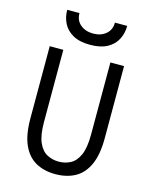

<svg xmlns="http://www.w3.org/2000/svg" viewBox="-136 -1019 888 1119"><g transform="rotate(15 308.0 -459.5)"><path d="M308 12Q240.5 12 190.2 -15.5Q140 -43 112 -103.8Q84 -164.5 84 -265V-700H166V-265Q166 -185 185.5 -141.2Q205 -97.5 237.5 -80.5Q270 -63.5 308 -63.5Q346 -63.5 378.5 -80.5Q411 -97.5 430.5 -141.2Q450 -185 450 -265V-700H532.5V-265Q532.5 -165 504.5 -104Q476.5 -43 426 -15.5Q375.5 12 308 12ZM308.5 -768.5Q245.5 -768.5 205.5 -790.5Q165.5 -812.5 146.5 -849.5Q127.5 -886.5 127.5 -931H201.5Q201.5 -887 232 -861.8Q262.5 -836.5 308.5 -836.5Q355 -836.5 385.2 -861.8Q415.5 -887 415.5 -931H489.5Q489.5 -886.5 470.5 -849.5Q451.5 -812.5 411.5 -790.5Q371.5 -768.5 308.5 -768.5Z"/></g></svg>

Font: Overpass Mono Light
Style: Regular
Weight: 400
Monospace: yes
Version: Version 4.000